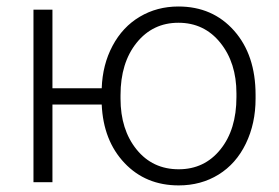

<svg xmlns="http://www.w3.org/2000/svg" viewBox="-20 -558 853 588"><path d="M140.6 -287.6H291.5Q293.9 -359.9 324.7 -417.7Q355.5 -475.6 408.2 -506.8Q460.9 -538.1 526.4 -538.1Q631.3 -538.1 697 -463.9Q762.7 -389.6 762.7 -267.6V-255.9Q762.7 -179.7 732.9 -118.2Q703.1 -56.6 649.4 -23.4Q595.7 9.8 527.3 9.8Q426.3 9.8 361.3 -58.8Q296.4 -127.4 291.5 -237.8H140.6V0H82.5V-528.3H140.6ZM349.1 -255.9Q349.1 -161.1 398.2 -100.3Q447.3 -39.6 527.3 -39.6Q606 -39.6 655 -100.3Q704.1 -161.1 704.1 -260.7V-272Q704.1 -365.7 654.8 -427Q605.5 -488.3 526.4 -488.3Q447.8 -488.3 398.4 -427Q349.1 -365.7 349.1 -266.6Z"/></svg>

Font: RobotoInd Light
Style: Regular
Weight: 300
Designer: Google
Version: Version 2.001151; 2014